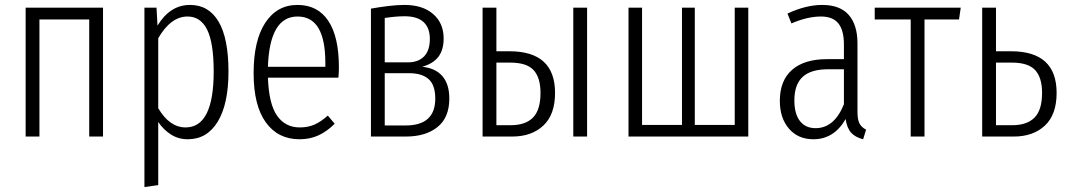

<svg xmlns="http://www.w3.org/2000/svg" viewBox="-20 -554 4335 779"><path d="M342 0V-475H140V0H84V-523H398V0Z M907 -264Q907 -132 863.5 -60.5Q820 11 742 11Q704 11 674 -8Q644 -27 622 -59V197L566 205V-523H615L619 -450Q670 -534 751 -534Q827 -534 867 -466Q907 -398 907 -264ZM847 -264Q847 -380 820.5 -433.5Q794 -487 741 -487Q673 -487 622 -399V-115Q668 -37 733 -37Q847 -37 847 -264Z M1353 -239H1067Q1071 -131 1104.5 -84Q1138 -37 1196 -37Q1230 -37 1256 -48.5Q1282 -60 1310 -85L1338 -52Q1307 -21 1272.5 -5Q1238 11 1195 11Q1108 11 1058.5 -57.5Q1009 -126 1009 -257Q1009 -390 1056.5 -462Q1104 -534 1187 -534Q1269 -534 1312 -469.5Q1355 -405 1355 -281Q1355 -259 1353 -239ZM1300 -299Q1300 -393 1272 -440Q1244 -487 1187 -487Q1074 -487 1067 -283H1300Z M1803 -154Q1803 -77 1755 -38.5Q1707 0 1627 0H1485V-519Q1518 -525 1554.5 -529.5Q1591 -534 1621 -534Q1695 -534 1737.5 -497Q1780 -460 1780 -398Q1780 -352 1759 -324Q1738 -296 1693 -283Q1746 -278 1774.5 -245.5Q1803 -213 1803 -154ZM1541 -481V-301H1635Q1677 -301 1700.5 -325Q1724 -349 1724 -396Q1724 -441 1698.5 -464.5Q1673 -488 1622 -488Q1585 -488 1541 -481ZM1746 -154Q1746 -209 1719 -233Q1692 -257 1641 -257H1541V-45H1626Q1746 -45 1746 -154Z M2232 -177Q2232 -89 2184.5 -44.5Q2137 0 2058 0H1938V-523H1994V-346H2047Q2232 -346 2232 -177ZM2306 -523H2362V0H2306ZM2173 -177Q2173 -239 2145 -269.5Q2117 -300 2050 -300H1994V-46H2052Q2112 -46 2142.5 -77Q2173 -108 2173 -177Z M3016 -523V0H2530V-523H2585V-47H2747V-523H2799V-47H2961V-523Z M3494 -28 3482 11Q3450 3 3433 -16Q3416 -35 3411 -71Q3364 11 3280 11Q3218 11 3181 -32Q3144 -75 3144 -145Q3144 -227 3193.5 -270.5Q3243 -314 3335 -314H3404V-374Q3404 -431 3381.5 -459Q3359 -487 3311 -487Q3256 -487 3191 -459L3175 -499Q3250 -534 3316 -534Q3388 -534 3423.5 -493.5Q3459 -453 3459 -378V-100Q3459 -68 3467.5 -52.5Q3476 -37 3494 -28ZM3404 -131V-273H3340Q3270 -273 3236.5 -242Q3203 -211 3203 -147Q3203 -92 3225.5 -63Q3248 -34 3289 -34Q3365 -34 3404 -131Z M3878 -523 3871 -475H3731V0H3675V-475H3529V-523Z M4267 -177Q4267 -89 4219.5 -44.5Q4172 0 4093 0H3965V-523H4021V-346H4082Q4267 -346 4267 -177ZM4208 -177Q4208 -239 4180 -269.5Q4152 -300 4085 -300H4021V-46H4087Q4147 -46 4177.5 -77Q4208 -108 4208 -177Z"/></svg>

Font: Fira Sans Extra Condensed Light
Style: Regular
Weight: 300
Width: 1
Designer: Carrois Corporate & Edenspiekermann AG
Foundry: Carrois Corporate GbR & Edenspiekermann AG
Version: Version 4.203